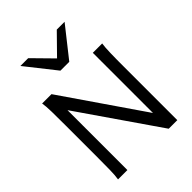

<svg xmlns="http://www.w3.org/2000/svg" viewBox="-271 -1133 1275 1275"><g transform="rotate(-45 366.0 -495.5)"><path d="M166 -562.5V0H78.1Q83.5 -29.3 84.5 -84.7Q85.4 -140.1 85.4 -212.4V-500.5Q85.4 -572.8 84.5 -628.2Q83.5 -683.6 78.1 -712.9H166L554.2 -147.9V-712.9H642.1Q639.6 -698.2 638.2 -676.8Q636.7 -655.3 636 -628.2Q635.3 -601.1 635 -568.8Q634.8 -536.6 634.8 -500.5V0H554.2ZM225.6 -991.2 359.9 -854.5 494.1 -991.2H567.4L401.4 -781.2H318.4L152.3 -991.2Z"/></g></svg>

Font: Andika
Style: Regular
Weight: 400
Designer: Victor Gaultney, Annie Olsen, Julie Remington, Don Collingsworth, Eric Hays
Foundry: SIL International
Version: Version 1.001